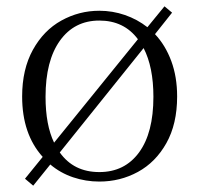

<svg xmlns="http://www.w3.org/2000/svg" viewBox="-20 -560 630 607"><path d="M139 -40 85 27 59 5 115 -64Q50 -136 50 -255Q50 -341 84 -402.5Q118 -464 174 -495Q230 -526 294 -526Q336 -526 375 -512.5Q414 -499 446 -474L500 -540L524 -520L470 -452Q503 -417 521.5 -367Q540 -317 540 -255Q540 -168 506 -107.5Q472 -47 416 -16.5Q360 14 294 14Q251 14 211 0.5Q171 -13 139 -40ZM294 -495Q215 -495 169.5 -431.5Q124 -368 124 -254Q124 -165 151 -109L416 -436Q372 -495 294 -495ZM465 -254Q465 -348 434 -408L169 -78Q213 -16 294 -16Q374 -16 419.5 -78Q465 -140 465 -254Z"/></svg>

Font: GL-CurulMinamoto Light
Style: Regular
Weight: 300
Designer: Eunice (kana); Ryoko NISHIZUKA 西塚涼子 (ideographs); Frank Grießhammer (Latin, Greek & Cyrillic); Wenlong ZHANG
Foundry: Gutenberg Labo; Adobe
Version: Version 1.002